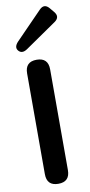

<svg xmlns="http://www.w3.org/2000/svg" viewBox="-107 -1027 499 1067"><g transform="rotate(-10 143.0 -493.0)"><path d="M132 0Q67 0 67 -66V-634Q67 -700 132 -700Q197 -700 197 -634V-66Q197 0 132 0ZM90 -767Q59 -746 40 -768Q22 -789 48 -817L198 -971Q227 -1001 254 -969L274 -945Q301 -913 267 -889Z"/></g></svg>

Font: Zen Maru Gothic Black
Style: Regular
Weight: 900
Designer: Yoshimichi Ohira
Foundry: Positype
Version: Version 1.001